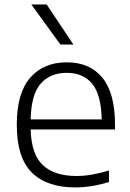

<svg xmlns="http://www.w3.org/2000/svg" viewBox="-20 -828 580 858"><path d="M315.5 9.5Q189.5 9.5 122.2 -57Q55 -123.5 55 -270.5Q55 -412 115 -480.8Q175 -549.5 278.5 -549.5Q381 -549.5 437.5 -480.8Q494 -412 494 -269.5V-249.5H117Q120 -137.5 172 -89.5Q224 -41.5 322 -41.5Q355.5 -41.5 391.2 -47.8Q427 -54 467 -66V-14.5Q388.5 9.5 315.5 9.5ZM278 -502.5Q204 -502.5 161.8 -454.2Q119.5 -406 117 -294.5H434.5Q432 -405.5 391.8 -454Q351.5 -502.5 278 -502.5ZM250 -629 120 -808H188.5L308 -629Z"/></svg>

Font: Encode Sans SmExp Lt
Style: Regular
Weight: 300
Width: 6
Designer: Multiple Designers
Foundry: Impallari Type
Version: Version 3.002; ttfautohint (v1.8.3) -l 8 -r 50 -G 200 -x 14 